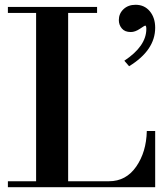

<svg xmlns="http://www.w3.org/2000/svg" viewBox="-20 -783 702 803"><path d="M13 -729V-754H386V-729H265V-25H436Q507 -25 549.5 -86Q592 -147 594 -235H629V0H13V-25H131V-729ZM629 -667Q629 -573 520 -506L500 -529Q592 -590 592 -662Q592 -676 587 -676Q585 -676 565 -662.5Q545 -649 527 -649Q502 -649 489.5 -664Q477 -679 477 -699Q477 -726 496.5 -744.5Q516 -763 547 -763Q584 -763 606.5 -736Q629 -709 629 -667Z"/></svg>

Font: Libre Bodoni
Style: Regular
Weight: 400
Designer: Pablo Impallari, Rodrigo Fuenzalida
Foundry: Pablo Impallari, Rodrigo Fuenzalida
Version: Version 1.001